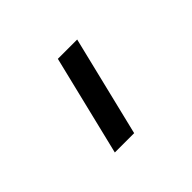

<svg xmlns="http://www.w3.org/2000/svg" viewBox="-59 -190 274 274"><g transform="rotate(-45 78.0 -53.0)"><path d="M40 23 77 -129H116L79 23Z"/></g></svg>

Font: Stick No Bills ExtraLight ExtraLight
Style: Regular
Weight: 250
Version: Version 2.000